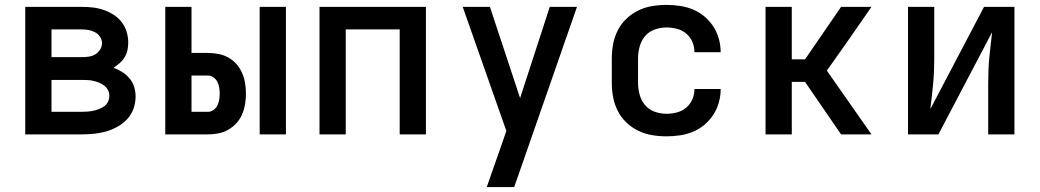

<svg xmlns="http://www.w3.org/2000/svg" viewBox="-20 -548 4240 783"><path d="M83 0V-520H314Q336 -520 358.5 -517.5Q381 -515 402.5 -507.5Q424 -500 443 -488Q462 -476 476 -458Q490 -440 496.5 -418Q503 -396 503 -374Q503 -358 499.5 -342.5Q496 -327 488 -314Q480 -301 468 -290.5Q456 -280 443 -272Q461 -265 478 -254.5Q495 -244 508 -228.5Q521 -213 527 -194Q533 -175 533 -155Q533 -129 524.5 -105Q516 -81 499 -62.5Q482 -44 459.5 -31.5Q437 -19 413 -12Q389 -5 364 -2.5Q339 0 314 0ZM190 -315H314Q328 -315 342 -317Q356 -319 368 -326Q380 -333 388 -345.5Q396 -358 396 -372Q396 -386 388 -398Q380 -410 367.5 -416.5Q355 -423 341.5 -425.5Q328 -428 314 -428H190ZM190 -92H314Q326 -92 338 -93Q350 -94 361.5 -96.5Q373 -99 384.5 -103.5Q396 -108 405.5 -115Q415 -122 420.5 -133.5Q426 -145 426 -157Q426 -169 420.5 -180Q415 -191 405.5 -198.5Q396 -206 385 -210.5Q374 -215 362 -218Q350 -221 338 -221.5Q326 -222 314 -222H190Z M1039 0V-520H1146V0ZM654 0V-520H761V-332H828Q849 -332 870.5 -328Q892 -324 911 -313.5Q930 -303 944.5 -286.5Q959 -270 967.5 -250Q976 -230 979.5 -209Q983 -188 983 -166Q983 -145 979.5 -123.5Q976 -102 967.5 -82Q959 -62 944.5 -46Q930 -30 911 -19Q892 -8 870.5 -4Q849 0 828 0ZM761 -92H828Q840 -92 850.5 -99.5Q861 -107 866.5 -118Q872 -129 874 -141.5Q876 -154 876 -166Q876 -178 874 -190.5Q872 -203 866.5 -214Q861 -225 850.5 -232.5Q840 -240 828 -240H761Z M1283 0V-520H1717V0H1610V-428H1390V0Z M1965 215Q1979 175 1993 135Q2007 95 2021 55L2045 -14L1867 -520H1978L2101 -148L2222 -520H2333L2077 215Z M2698 8Q2668 8 2638.5 3Q2609 -2 2582.5 -15Q2556 -28 2534.5 -48.5Q2513 -69 2499.5 -95.5Q2486 -122 2480.5 -151Q2475 -180 2475 -210V-310Q2475 -340 2480.5 -369Q2486 -398 2499.5 -424.5Q2513 -451 2534.5 -471.5Q2556 -492 2582.5 -505Q2609 -518 2638.5 -523Q2668 -528 2698 -528Q2725 -528 2752.5 -524Q2780 -520 2805.5 -509.5Q2831 -499 2852.5 -481Q2874 -463 2889 -440Q2904 -417 2911.5 -390Q2919 -363 2919 -335Q2919 -335 2919 -335Q2919 -335 2919 -335H2812Q2812 -335 2812 -335Q2812 -335 2812 -335Q2812 -357 2803.5 -377Q2795 -397 2778.5 -411Q2762 -425 2740.5 -430.5Q2719 -436 2698 -436Q2673 -436 2649.5 -427.5Q2626 -419 2610.5 -400.5Q2595 -382 2588.5 -358Q2582 -334 2582 -310V-210Q2582 -186 2588.5 -162Q2595 -138 2610.5 -119.5Q2626 -101 2649.5 -92.5Q2673 -84 2698 -84Q2719 -84 2740.5 -89.5Q2762 -95 2778.5 -109Q2795 -123 2803.5 -143Q2812 -163 2812 -185Q2812 -185 2812 -185Q2812 -185 2812 -185H2919Q2919 -185 2919 -185Q2919 -185 2919 -185Q2919 -157 2911.5 -130Q2904 -103 2889 -80Q2874 -57 2852.5 -39Q2831 -21 2805.5 -10.5Q2780 0 2752.5 4Q2725 8 2698 8Z M3102 0V-520H3209V-306H3263L3410 -520H3534L3427 -366L3352 -260L3534 0H3410L3263 -214H3209V0Z M3683 0V-520H3790V-312Q3790 -286 3789 -259.5Q3788 -233 3785.5 -207Q3783 -181 3780 -155Q3777 -129 3774 -103L3993 -520H4117V0H4010V-208Q4010 -234 4011 -260.5Q4012 -287 4014.5 -313Q4017 -339 4020 -365Q4023 -391 4026 -417L3807 0Z"/></svg>

Font: Iosevka Custom SmBdEx
Style: Regular
Weight: 600
Width: 7
Monospace: yes
Designer: Belleve Invis
Foundry: Belleve Invis
Version: Version 11.2.4; ttfautohint (v1.8.4)